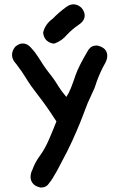

<svg xmlns="http://www.w3.org/2000/svg" viewBox="-20 -719 540 879"><path d="M281.2 -685.5Q293 -694.8 305.2 -697.8Q317.4 -700.7 329.3 -697.3Q341.3 -693.8 352.1 -684.1L353 -683.6V-683.1Q356.4 -678.7 359.4 -674.8Q371.6 -654.8 366.2 -636.7Q360.8 -618.7 339.4 -605Q311 -585.4 287.6 -561Q263.2 -531.7 230 -520L227.5 -519.5H225.1Q216.8 -520.5 209.7 -523.4Q202.6 -526.4 197 -530.8Q191.4 -535.2 187.3 -541Q183.1 -546.9 180.7 -554Q178.2 -561 177.7 -569.3V-571.3L178.2 -572.8Q187.5 -608.9 221.2 -633.3Q248.5 -661.6 281.2 -685.5ZM50.3 -505.4Q69.3 -522 88.9 -519.8Q108.4 -517.6 124.5 -497.6Q140.6 -480.5 153.8 -459.5Q181.6 -414.1 206.1 -383.3Q210.9 -377.4 215.6 -371.3Q220.2 -365.2 224.6 -359.1Q229 -353 232.9 -346.9Q236.8 -340.8 240.7 -335Q244.6 -329.1 248 -323.2Q262.2 -300.3 283.7 -275.4Q295.4 -292.5 302.7 -311.5Q305.7 -317.9 308.3 -325.2Q311 -332.5 314 -340.8Q316.9 -349.1 320.1 -357.9Q323.2 -366.7 326.7 -377Q340.8 -417 384.3 -490.2V-490.7H384.8Q397.9 -510.7 422.9 -510.7H423.8H424.8Q428.2 -509.8 431.6 -508.8Q435.1 -507.8 438.2 -506.8Q441.4 -505.9 443.8 -504.4Q464.8 -495.1 469.7 -475.3Q474.6 -455.6 462.9 -432.6V-432.1L462.4 -431.6Q450.7 -411.1 440.7 -389.2Q430.7 -367.2 422.4 -344.7Q418 -329.1 411.6 -313.5Q405.3 -297.9 397 -281.2Q380.9 -249 367.7 -211.4Q362.8 -198.7 357.4 -184.6Q352.1 -170.4 345.7 -154.8Q339.4 -139.2 332 -122.1Q310.5 -71.3 287.1 -24.9Q263.7 21 240.7 63.5Q217.8 105 205.1 119.1Q192.4 139.6 168 139.6H167H166Q159.2 138.2 153.8 136.2Q142.1 132.3 134.5 125.2Q127 118.2 123.3 109.1Q119.6 100.1 119.9 89.4Q120.1 78.6 124.5 65.9L125 65.4Q125.5 63.5 126.5 61.8Q127.4 60.1 128.2 58.3Q128.9 56.6 129.6 54.9Q130.4 53.2 130.9 51.5Q131.3 49.8 132.1 48.3Q132.8 46.9 133.3 45.4Q142.6 21.5 165 -9.3Q186 -38.1 205.6 -83.5Q224.1 -126.5 238.3 -163.1Q205.1 -214.4 188 -237.8Q178.7 -250.5 167.7 -265.4Q156.7 -280.3 143.1 -297.9Q140.1 -301.8 137.2 -305.7Q134.3 -309.6 131.6 -313.2Q128.9 -316.9 126.2 -320.6Q123.5 -324.2 120.8 -327.9Q118.2 -331.5 116 -335.2Q113.8 -338.9 111.3 -342.3Q108.9 -345.7 106.7 -349.1Q104.5 -352.5 102.5 -355.7Q100.6 -358.9 98.6 -362.3Q82 -389.6 54.2 -426.3Q36.6 -444.3 35.2 -464.4Q33.7 -484.4 48.8 -503.9L49.3 -504.9Z"/></svg>

Font: NaikaiFont
Style: Bold
Weight: 700
Version: Version 1.89